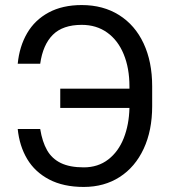

<svg xmlns="http://www.w3.org/2000/svg" viewBox="-20 -737 678 767"><path d="M314.5 -68.4Q371.6 -68.4 412.4 -99.9Q453.1 -131.3 474.4 -185.3Q495.6 -239.3 497.1 -305.7H220.7V-382.8H497.1V-391.6Q497.1 -464.8 474.1 -520.5Q451.2 -576.2 408.2 -606.9Q365.2 -637.7 306.6 -637.7Q231 -637.7 191.2 -598.1Q151.4 -558.6 140.6 -482.4H50.8Q57.6 -551.8 88.4 -604.5Q119.1 -657.2 174.3 -687Q229.5 -716.8 306.6 -716.8Q392.1 -716.8 455.8 -676.8Q519.5 -636.7 553.7 -563.5Q587.9 -490.2 587.9 -392.6V-312.5Q587.9 -215.8 554 -142.8Q520 -69.8 458.3 -30Q396.5 9.8 314.5 9.8Q233.4 9.8 176.5 -20Q119.6 -49.8 88.6 -101.8Q57.6 -153.8 50.8 -221.7H140.6Q148.9 -170.4 168.2 -136.7Q187.5 -103 223.1 -85.7Q258.8 -68.4 314.5 -68.4Z"/></svg>

Font: WEMIX Pretendard
Style: Regular
Weight: 400
Designer: Base glyphs from Inter by Rasmus Andersson; Hangeul glyphs from Noto Sans CJK(Source Han Sans) by Jang Soo-young and Kan
Foundry: Kil Hyung-jin
Version: Version 1.000